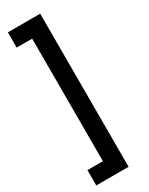

<svg xmlns="http://www.w3.org/2000/svg" viewBox="-255 -823 841 1086"><g transform="rotate(-30 165.5 -280.0)"><path d="M121.1 120.1V-680.2H20V-779.8H231V220.2H20V120.1Z"/></g></svg>

Font: Tiffany Gothic CC
Style: Regular
Weight: 400
Designer: indestructible type*
Foundry: Cowboy Collective
Version: Version 1.000